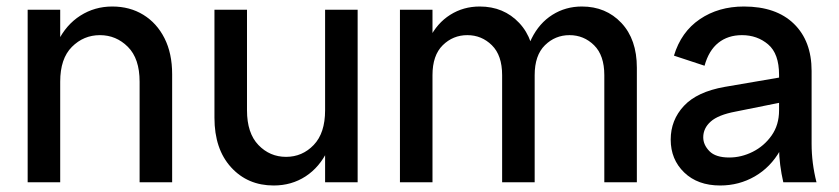

<svg xmlns="http://www.w3.org/2000/svg" viewBox="-20 -560 2579 590"><path d="M409 0V-309Q409 -380 373 -416Q337 -452 287 -452Q237 -452 201 -416Q165 -380 165 -309H132Q132 -380 157.5 -432Q183 -484 227 -512Q271 -540 325 -540Q379 -540 420.5 -514.5Q462 -489 485.5 -442.5Q509 -396 509 -332V0ZM65 0V-530H165V0Z M821 10Q741 10 690 -46Q639 -102 639 -198V-530H739V-221Q739 -151 774 -114.5Q809 -78 859 -78Q909 -78 944 -114.5Q979 -151 979 -221H1012Q1012 -150 987 -98Q962 -46 919 -18Q876 10 821 10ZM979 0V-530H1079V0Z M1837 0V-329Q1837 -390 1805.5 -421Q1774 -452 1730 -452Q1686 -452 1654.5 -421Q1623 -390 1623 -329H1590Q1590 -394 1613.5 -441.5Q1637 -489 1677.5 -514.5Q1718 -540 1768 -540Q1842 -540 1889.5 -489.5Q1937 -439 1937 -352V0ZM1209 0V-530H1309V0ZM1523 0V-329Q1523 -390 1491.5 -421Q1460 -452 1416 -452Q1372 -452 1340.5 -421Q1309 -390 1309 -329H1276Q1276 -394 1299.5 -441.5Q1323 -489 1363.5 -514.5Q1404 -540 1454 -540Q1528 -540 1575.5 -489.5Q1623 -439 1623 -352V0Z M2387 0Q2381 -26 2377.5 -53Q2374 -80 2374 -106V-330Q2374 -395 2340.5 -423.5Q2307 -452 2260 -452Q2217 -452 2187.5 -428.5Q2158 -405 2145 -358L2051 -389Q2073 -462 2130.5 -501Q2188 -540 2266 -540Q2365 -540 2419.5 -487Q2474 -434 2474 -342V-118Q2474 -59 2489 0ZM2193 10Q2124 10 2082.5 -30Q2041 -70 2041 -131Q2041 -191 2081.5 -234.5Q2122 -278 2207 -293L2394 -325V-248L2240 -217Q2187 -207 2164 -186.5Q2141 -166 2141 -138Q2141 -115 2160 -95.5Q2179 -76 2221 -76Q2258 -76 2293 -93.5Q2328 -111 2351 -143.5Q2374 -176 2374 -221H2407Q2407 -150 2377.5 -98Q2348 -46 2299.5 -18Q2251 10 2193 10Z"/></svg>

Font: Radio Canada Big
Style: Regular
Weight: 400
Designer: Étienne Aubert Bonn
Foundry: Coppers and Brasses
Version: Version 1.001